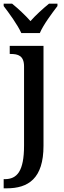

<svg xmlns="http://www.w3.org/2000/svg" viewBox="-31 -786 347 1046"><path d="M85 -606H186C205 -651 253 -715 282 -753V-766H236C204 -740 163 -703 135 -671C107 -703 67 -740 35 -766H-11V-753C18 -715 65 -651 85 -606ZM-11 240H5C123 240 206 187 206 8V-536H22V-492H27C67 -492 100 -483 100 -424V7C100 147 62 190 -5 190H-11Z"/></svg>

Font: Noto Serif SemiCondensed Medium
Style: Regular
Weight: 500
Width: 4
Designer: Monotype Design Team
Foundry: Monotype Imaging Inc.
Version: Version 2.014